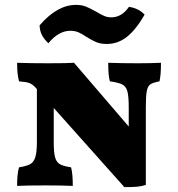

<svg xmlns="http://www.w3.org/2000/svg" viewBox="-20 -759 729 786"><path d="M639 -502Q639 -452 633 -426Q607 -421 596 -414Q585 -407 581 -386.5Q577 -366 577 -320V-2Q559 4 539.5 5.5Q520 7 489 7L200 -317V-178Q200 -135 205.5 -115Q211 -95 225 -87Q239 -79 271 -74Q278 -48 278 2Q230 0 168 0Q92 0 50 2Q50 -49 58 -74Q89 -79 103.5 -87Q118 -95 124.5 -115.5Q131 -136 131 -178V-394L125 -401Q113 -414 100 -419Q87 -424 58 -426Q50 -454 50 -502Q98 -500 176 -500Q258 -500 283 -502L507 -241V-320Q507 -365 501.5 -385Q496 -405 481 -413Q466 -421 430 -426Q423 -446 423 -502Q473 -500 544 -500Q599 -500 639 -502ZM334 -608Q315 -621 300.5 -627Q286 -633 268 -633Q220 -633 178 -582Q161 -598 152 -615Q143 -632 142 -655Q214 -739 291 -739Q315 -739 332 -732Q349 -725 374 -711Q394 -699 407 -693.5Q420 -688 436 -688Q478 -688 508 -731Q548 -725 572 -699Q537 -638 500 -608.5Q463 -579 417 -579Q392 -579 374 -586.5Q356 -594 334 -608Z"/></svg>

Font: Vollkorn SC Black
Style: Regular
Weight: 900
Designer: Friedrich Althausen
Foundry: Friedrich Althausen
Version: Version 4.015